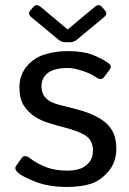

<svg xmlns="http://www.w3.org/2000/svg" viewBox="-20 -720 501 748"><path d="M103.5 -651.9Q86.4 -666 97.7 -678.7L110.8 -693.8Q122.1 -706.5 138.7 -692.9L243.2 -605.5H244.1L348.6 -692.9Q365.2 -706.5 376.5 -693.8L389.6 -678.7Q400.9 -666 383.8 -651.9L283.2 -568.4Q268.1 -555.7 255.9 -555.7H231.4Q219.2 -555.7 204.1 -568.4ZM49.3 -47.9Q34.2 -62 43 -74.2L64.9 -105Q75.7 -119.6 96.7 -103.5Q125.5 -81.5 160.9 -68.4Q196.3 -55.2 241.7 -55.2Q268.6 -55.2 289.6 -61.8Q310.5 -68.4 326.4 -86.4Q342.3 -104.5 342.3 -134.8Q342.3 -152.3 334.7 -168Q327.1 -183.6 311.3 -193.1Q295.4 -202.6 280.3 -208Q255.4 -217.3 230.7 -223.4Q206.1 -229.5 166 -242.2Q139.2 -250.5 115.2 -265.9Q91.3 -281.2 73.5 -307.6Q55.7 -334 55.7 -380.4Q55.7 -427.7 84.5 -461.9Q113.3 -496.1 156.7 -508.5Q200.2 -521 241.2 -521Q301.8 -521 338.6 -507.1Q375.5 -493.2 402.3 -474.1Q418 -462.9 406.7 -448.2L384.8 -418.9Q374.5 -404.8 353 -419.9Q335 -432.6 301.8 -443.8Q268.6 -455.1 243.7 -455.1Q212.9 -455.1 190.9 -448.2Q168.9 -441.4 155.3 -424.8Q141.6 -408.2 141.6 -385.7Q141.6 -368.7 147 -355.2Q152.3 -341.8 167 -330.6Q181.6 -319.3 208 -312.5Q249 -301.8 283 -293Q316.9 -284.2 344.2 -271.5Q379.9 -254.9 399.2 -234.9Q418.5 -214.8 425.8 -191.7Q433.1 -168.5 433.1 -140.1Q433.1 -87.9 402.1 -51.8Q371.1 -15.6 333 -3.7Q294.9 8.3 241.2 8.3Q168.5 8.3 116.5 -12.5Q64.5 -33.2 49.3 -47.9Z"/></svg>

Font: Istok Web
Style: Regular
Weight: 400
Designer: Andrey V. Panov
Foundry: Andrey V. Panov
Version: Version 1.0.2g